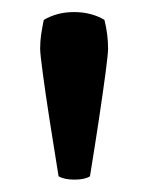

<svg xmlns="http://www.w3.org/2000/svg" viewBox="-20 -784 246 318"><path d="M46.5 -703.5Q46.5 -715.5 48.2 -727.2Q50 -739 52.5 -751Q62.5 -757 75 -760.5Q87.5 -764 103 -764Q117.5 -764 130.5 -760.5Q143.5 -757 153 -751Q156 -739 157.5 -727.2Q159 -715.5 159 -703.5Q159 -695 154.8 -663Q150.5 -631 143.8 -586Q137 -541 129 -492Q120.5 -486.5 103.5 -486.5Q86.5 -486.5 77 -492Q69 -541 62 -586.2Q55 -631.5 50.8 -663.2Q46.5 -695 46.5 -703.5Z"/></svg>

Font: Signika Light
Style: Regular
Weight: 400
Version: Version 2.003;gftools[0.9.32]